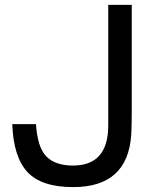

<svg xmlns="http://www.w3.org/2000/svg" viewBox="-20 -750 626 784"><path d="M518 -299Q518 -240 516 -201Q502 14 279 14Q149 14 92 -47.5Q35 -109 30 -243H127Q133 -148 169.5 -111Q206 -74 278 -74Q422 -74 422 -238V-730H518Z"/></svg>

Font: Nacelle
Style: Regular
Weight: 400
Designer: Sora Sagano
Foundry: Sora Sagano
Version: Version 1.000;FEAKit 1.0